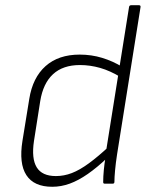

<svg xmlns="http://www.w3.org/2000/svg" viewBox="-20 -703 565 735"><path d="M180 12Q110 12 81 -32.5Q52 -77 66 -164L92 -324Q105 -406 154.5 -450Q204 -494 285 -494Q330 -494 371 -481.5Q412 -469 448 -447L443 -407Q402 -432 363.5 -443Q325 -454 286 -454Q221 -454 183 -419Q145 -384 134 -316L110 -163Q100 -96 120.5 -62.5Q141 -29 194 -29Q225 -29 255 -40.5Q285 -52 320.5 -78Q356 -104 400 -145L392 -100Q352 -62 316 -37Q280 -12 247 0Q214 12 180 12ZM380 0Q375 0 375 -6Q375 -27 377.5 -53Q380 -79 384 -101L386 -124L474 -676Q475 -683 482 -683H512Q519 -683 518 -676L428 -111Q423 -78 420.5 -51Q418 -24 418 -7Q418 0 412 0Z"/></svg>

Font: Sofia Sans ExtraLight
Style: Italic
Weight: 250
Italic angle: -9°
Version: Version 4.100-B